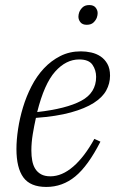

<svg xmlns="http://www.w3.org/2000/svg" viewBox="-20 -727 477 759"><path d="M163 12Q100 12 72.5 -25.5Q45 -63 45 -138Q45 -174 51.5 -217Q58 -260 71 -303Q84 -346 104.5 -386Q125 -426 153.5 -456.5Q182 -487 218.5 -505.5Q255 -524 300 -524Q320 -524 340.5 -519.5Q361 -515 377.5 -504Q394 -493 404.5 -474.5Q415 -456 415 -428Q415 -397 400 -369.5Q385 -342 350.5 -320Q316 -298 260 -282.5Q204 -267 122 -261Q115 -230 109.5 -196.5Q104 -163 104 -132Q104 -110 107.5 -91.5Q111 -73 119.5 -59.5Q128 -46 142.5 -38Q157 -30 179 -30Q225 -30 269.5 -68.5Q314 -107 353 -178L377 -167Q328 -71 277.5 -29.5Q227 12 163 12ZM127 -284Q242 -297 301 -328.5Q360 -360 360 -423Q360 -450 345.5 -471Q331 -492 293 -492Q241 -492 198 -444Q155 -396 127 -284ZM323 -629Q306 -629 298 -639Q290 -649 290 -661Q290 -669 293 -678Q297 -689 306.5 -698Q316 -707 333 -707Q350 -707 358 -697Q366 -687 366 -675Q366 -667 363 -658Q359 -647 349.5 -638Q340 -629 323 -629Z"/></svg>

Font: IBM Plex Serif Light
Style: Italic
Weight: 300
Italic angle: -14°
Designer: Mike Abbink, Paul van der Laan, Pieter van Rosmalen
Foundry: Bold Monday
Version: Version 3.001